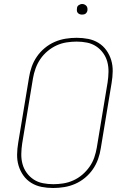

<svg xmlns="http://www.w3.org/2000/svg" viewBox="-20 -932 640 960"><path d="M246 8Q216 8 188 2.5Q160 -3 136.5 -17.5Q113 -32 97 -54.5Q81 -77 73 -103.5Q65 -130 65.5 -159.5Q66 -189 71 -218L125 -544Q129 -571 138.5 -598Q148 -625 164.5 -649Q181 -673 204 -692Q227 -711 253.5 -722.5Q280 -734 308 -738.5Q336 -743 363 -743Q393 -743 421 -737.5Q449 -732 472.5 -717.5Q496 -703 512 -680.5Q528 -658 536 -631.5Q544 -605 543.5 -575.5Q543 -546 538 -517L484 -191Q480 -164 470.5 -137Q461 -110 444.5 -86Q428 -62 405 -43Q382 -24 355.5 -12.5Q329 -1 301 3.5Q273 8 246 8ZM247 -11Q271 -11 296.5 -15Q322 -19 346.5 -30Q371 -41 391.5 -58.5Q412 -76 427.5 -98Q443 -120 451.5 -145Q460 -170 464 -194L518 -520Q522 -546 522.5 -572.5Q523 -599 516.5 -623Q510 -647 495.5 -667Q481 -687 460.5 -700.5Q440 -714 415 -719Q390 -724 363 -724Q339 -724 313 -720Q287 -716 263 -705Q239 -694 218 -676.5Q197 -659 182 -637Q167 -615 158 -590Q149 -565 145 -541L91 -215Q87 -189 86.5 -162.5Q86 -136 92.5 -112Q99 -88 113.5 -68Q128 -48 148.5 -34.5Q169 -21 194.5 -16Q220 -11 247 -11ZM390 -859Q384 -859 378.5 -861Q373 -863 369 -867.5Q365 -872 364.5 -878.5Q364 -885 365 -891Q365 -896 367.5 -900Q370 -904 374 -906.5Q378 -909 382 -910.5Q386 -912 391 -912Q397 -912 402.5 -909.5Q408 -907 412 -902.5Q416 -898 417 -891.5Q418 -885 417 -879Q416 -874 413.5 -870Q411 -866 407.5 -863.5Q404 -861 399.5 -860Q395 -859 390 -859Z"/></svg>

Font: Iosevka Thin Extended Oblique
Style: Regular
Weight: 100
Width: 7
Italic angle: -9°
Monospace: yes
Designer: Belleve Invis
Foundry: Belleve Invis
Version: Version 32.5.0; ttfautohint (v1.8.4)